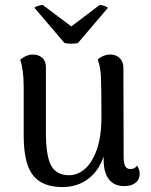

<svg xmlns="http://www.w3.org/2000/svg" viewBox="-20 -744 610 778"><path d="M546 -40Q546 -17 529.5 -3.5Q513 10 483 10Q443 10 421.5 -17Q400 -44 400 -97V-110Q380 -51 336.5 -18.5Q293 14 233 14Q151 14 113.5 -34Q76 -82 76 -195V-391Q76 -461 62 -502Q87 -523 114 -523Q137 -523 151.5 -509.5Q166 -496 166 -473V-207Q166 -113 187 -73.5Q208 -34 260 -34Q294 -34 323.5 -59Q353 -84 372 -137Q391 -190 391 -271Q391 -396 389 -434.5Q387 -473 376 -503Q399 -523 428 -523Q450 -523 465 -508.5Q480 -494 480 -469L481 -110Q481 -82 487.5 -70.5Q494 -59 508 -59Q527 -59 535 -73Q546 -58 546 -40ZM269 -637 384 -724Q391 -724 403 -720Q415 -716 417 -712L296 -570Q287 -567 268 -567Q250 -567 241 -570L120 -712Q121 -716 133.5 -720Q146 -724 153 -724Z"/></svg>

Font: Arima Madurai Medium
Style: Regular
Weight: 500
Designer: Joana Correia and Natanael Gama
Foundry: NDISCOVER
Version: Version 1.020